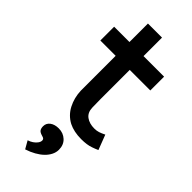

<svg xmlns="http://www.w3.org/2000/svg" viewBox="-287 -700 984 984"><g transform="rotate(45 205.0 -208.5)"><path d="M233 -425V-214Q233 -181 234 -153Q235 -118 258 -101Q281 -84 317 -84Q334 -84 347.5 -88.5Q361 -93 379 -102L410 -21Q392 -13 377 -8Q350 2 308 2Q255 2 217 -17Q176 -39 154.5 -80.5Q133 -122 131 -172V-425H20V-525H131V-659H233V-525H382V-425ZM118 200Q132 196 144.5 187.5Q157 179 164.5 168.5Q172 158 172 148Q172 142 168.5 138Q165 134 153 131Q135 126 129 117Q123 108 123 93Q123 71 141 57.5Q159 44 188 44Q221 44 243.5 65Q266 86 266 121Q266 140 257 158Q248 176 232 191.5Q216 207 193 220Q170 233 142 242Z"/></g></svg>

Font: Mach
Style: Regular
Weight: 400
Version: Version 1.002